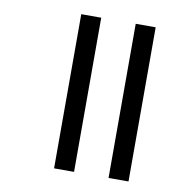

<svg xmlns="http://www.w3.org/2000/svg" viewBox="-73 -692 744 763"><g transform="rotate(10 299.5 -311.0)"><path d="M414.1 0V-622.1H494.6V0ZM194.3 0V-622.1H274.9V0Z"/></g></svg>

Font: Noto Sans Devanagari UI
Style: Regular
Weight: 400
Designer: Monotype Design Team
Foundry: Monotype Imaging Inc.
Version: Version 1.06